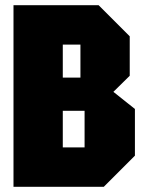

<svg xmlns="http://www.w3.org/2000/svg" viewBox="-20 -720 558 740"><path d="M222 -421H290V-548H222ZM222 -152H306V-293H222ZM480 -580V-428L417 -366L500 -300V-120L380 0H32V-700H360Z"/></svg>

Font: Tektur Condensed ExtraBold
Style: Regular
Weight: 800
Width: 3
Designer: Adam Jagosz
Foundry: Adam Jagosz
Version: Version 1.005;gftools[0.9.30]